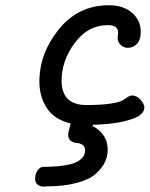

<svg xmlns="http://www.w3.org/2000/svg" viewBox="-20 -468 566 726"><path d="M112.8 207Q112.8 202.1 114 194.6Q115.2 187 122.1 176.5Q128.9 166 140.1 163.1Q141.1 163.1 160.2 162.6Q179.2 162.1 201.7 160.2Q224.1 158.2 247.6 152.6Q271 147 286.4 133.5Q301.8 120.1 301.8 101.1Q301.8 85.9 292 79.6Q282.2 73.2 270 72.5Q257.8 71.8 247.8 64.5Q237.8 57.1 237.8 41Q237.8 34.2 247.1 -1Q185.1 -16.1 157 -59.6Q128.9 -103 128.9 -159.2Q128.9 -266.1 202.4 -357.2Q275.9 -448.2 392.1 -448.2Q446.3 -448.2 479.2 -419.7Q512.2 -391.1 512.2 -348.1Q512.2 -315.9 497.1 -301.5Q481.9 -287.1 463.9 -287.1Q447.8 -287.1 436.3 -298.1Q424.8 -309.1 424.8 -325.2Q424.8 -328.1 425.8 -334.5Q426.8 -340.8 426.8 -344.2Q426.8 -373 387.2 -373Q313 -373 262.9 -305.9Q212.9 -238.8 212.9 -163.1Q212.9 -71.3 306.2 -70.8Q363.3 -70.8 398.7 -76.4Q434.1 -82 444.6 -89.1Q455.1 -96.2 463.6 -101.6Q472.2 -106.9 481.9 -106.9Q496.1 -106.9 511 -91.1Q525.9 -75.2 525.9 -62Q525.9 -46.9 511 -33.9Q496.1 -21 450 -9.5Q403.8 2 331.1 3.9L330.1 8.8Q354 20 370.6 43Q387.2 65.9 387.2 98.1Q387.2 122.1 377.2 144Q367.2 166 343.5 188Q319.8 210 271 223.4Q222.2 236.8 152.8 236.8L149.9 237.8Q112.8 237.8 112.8 207Z"/></svg>

Font: CMU Typewriter Text
Style: BoldItalic
Weight: 700
Italic angle: -14.04°
Version: Version 0.7.0